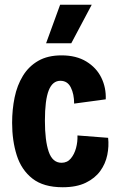

<svg xmlns="http://www.w3.org/2000/svg" viewBox="-20 -775 488 808"><path d="M244 13Q163 13 116.5 -23.5Q70 -60 50.5 -121.5Q31 -183 31 -258Q31 -314 41.5 -365Q52 -416 76.5 -456Q101 -496 141 -519Q181 -542 239 -542Q301 -542 343.5 -516Q386 -490 406.5 -448Q427 -406 425 -357L292 -339Q292 -379 278 -407Q264 -435 234 -435Q201 -435 185 -394.5Q169 -354 169 -267Q169 -183 185 -136.5Q201 -90 239 -90Q263 -90 278 -108Q293 -126 300 -152Q307 -178 306 -205L435 -195Q439 -160 431.5 -123Q424 -86 402 -55.5Q380 -25 341 -6Q302 13 244 13ZM280 -593H174L233 -755H366Z"/></svg>

Font: Bricolage Grotesque 12pt Condensed Bricolage Grotesque 10pt Condensed Regular
Style: Bold
Weight: 700
Width: 3
Designer: Mathieu Triay
Foundry: Atelier Triay
Version: Version 1.001; ttfautohint (v1.8.4.7-5d5b);gftools[0.9.33.de